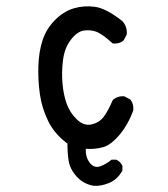

<svg xmlns="http://www.w3.org/2000/svg" viewBox="-20 -483 540 618"><path d="M281 115Q248 109 226.5 85Q205 61 201 34.5Q197 8 197 -21Q156 -51 135.5 -92.5Q115 -134 108.5 -179Q102 -224 103.5 -270.5Q105 -317 117 -353.5Q129 -390 156.5 -418Q184 -446 217 -456Q250 -466 286 -461Q322 -456 374 -415Q390 -397 388 -372L378 -353Q364 -341 343 -343Q309 -374 289.5 -381Q270 -388 249 -384.5Q228 -381 208 -355Q188 -329 183 -291Q178 -253 181 -216Q184 -179 194.5 -149.5Q205 -120 227.5 -98.5Q250 -77 274.5 -82.5Q299 -88 313 -106Q327 -124 343 -161Q359 -175 380 -173L399 -163Q411 -149 409 -128Q393 -83 365 -49.5Q337 -16 311 -9Q285 -2 256 -4Q255 23 269 41Q283 59 302 52.5Q321 46 339 31H354Q368 37 374 51V66Q358 95 331 106Q304 117 281 115Z"/></svg>

Font: NaniFont Regular
Style: Regular
Weight: 400
Designer: Nanigashitei
Version: Version 1.036